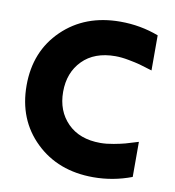

<svg xmlns="http://www.w3.org/2000/svg" viewBox="-70 -635 648 710"><g transform="rotate(10 254.0 -280.0)"><path d="M470.2 -414.1Q437.5 -424.3 422.4 -428.5Q407.2 -432.6 380.1 -437.7Q353 -442.9 330.1 -442.9Q251.5 -442.9 206.8 -397.5Q162.1 -352.1 162.1 -279.8Q162.1 -208 207 -162.6Q252 -117.2 330.1 -117.2Q353 -117.2 380.1 -122.3Q407.2 -127.4 422.4 -131.6Q437.5 -135.7 470.2 -146V-14.2Q400.4 12.2 326.2 12.2Q193.8 12.2 109.4 -69.6Q24.9 -151.4 24.9 -279.8Q24.9 -408.2 109.4 -490Q193.8 -571.8 326.2 -571.8Q401.9 -571.8 470.2 -545.9Z"/></g></svg>

Font: TASA Explorer
Style: Bold
Weight: 700
Designer: Weizhong Zhang
Foundry: Local Remote
Version: Version 1.000;Glyphs 3.1.2 (3151)